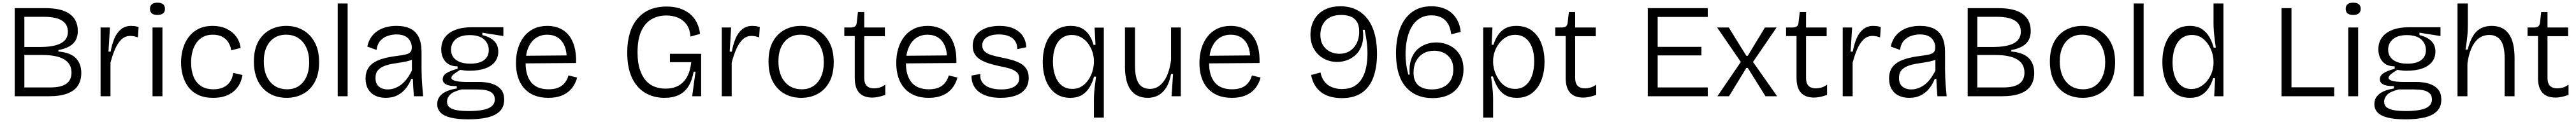

<svg xmlns="http://www.w3.org/2000/svg" viewBox="-20 -721 19235 914"><path d="M90 0V-660H321Q375 -660 419.5 -650.5Q464 -641 495.5 -620Q527 -599 544 -566.5Q561 -534 561 -488Q561 -450 546 -421.5Q531 -393 499.5 -374.5Q468 -356 416 -346V-335Q507 -327 547 -285Q587 -243 587 -175Q587 -119 562 -80Q537 -41 483.5 -20.5Q430 0 345 0ZM162 -66H358Q436 -66 475 -93.5Q514 -121 514 -177Q514 -243 459.5 -276Q405 -309 295 -309H162ZM162 -369H277Q383 -369 435 -397Q487 -425 487 -483Q487 -539 442.5 -567Q398 -595 309 -595H162Z M731 0V-289V-515H801L790 -334H806Q816 -390 834.5 -433.5Q853 -477 884 -502Q915 -527 959 -527Q970 -527 984 -525.5Q998 -524 1015 -518L1010 -441Q996 -446 981.5 -449Q967 -452 954 -452Q914 -452 886 -424.5Q858 -397 838.5 -351.5Q819 -306 805 -251V0Z M1119 0V-515H1193V0ZM1156 -609Q1128 -609 1114 -620.5Q1100 -632 1100 -655Q1100 -677 1114 -689Q1128 -701 1155 -701Q1183 -701 1197.5 -689.5Q1212 -678 1212 -655Q1212 -632 1197.5 -620.5Q1183 -609 1156 -609Z M1574 12Q1506 12 1460 -10Q1414 -32 1386 -70Q1358 -108 1345 -155Q1332 -202 1332 -252Q1332 -308 1346.5 -357.5Q1361 -407 1390.5 -445.5Q1420 -484 1464 -505.5Q1508 -527 1568 -527Q1625 -527 1669.5 -506.5Q1714 -486 1742 -449.5Q1770 -413 1777 -362L1706 -344Q1704 -370 1689 -397.5Q1674 -425 1644.5 -443Q1615 -461 1568 -461Q1527 -461 1497 -445Q1467 -429 1447 -400.5Q1427 -372 1417 -334Q1407 -296 1407 -252Q1407 -194 1424.5 -149Q1442 -104 1479 -78Q1516 -52 1575 -52Q1617 -52 1648 -66.5Q1679 -81 1697.5 -108Q1716 -135 1722 -175L1791 -159Q1783 -114 1763.5 -82Q1744 -50 1715.5 -29Q1687 -8 1651.5 2Q1616 12 1574 12Z M2121 12Q2048 12 1992.5 -20.5Q1937 -53 1906.5 -113.5Q1876 -174 1876 -260Q1876 -350 1908.5 -409Q1941 -468 1996 -497.5Q2051 -527 2118 -527Q2187 -527 2242.5 -495.5Q2298 -464 2330.5 -403.5Q2363 -343 2363 -255Q2363 -167 2331 -107.5Q2299 -48 2244 -18Q2189 12 2121 12ZM2124 -52Q2175 -52 2212 -77Q2249 -102 2269 -147.5Q2289 -193 2289 -254Q2289 -317 2268 -363.5Q2247 -410 2208.5 -435.5Q2170 -461 2116 -461Q2066 -461 2029 -437.5Q1992 -414 1971 -369.5Q1950 -325 1950 -262Q1950 -165 1997 -108.5Q2044 -52 2124 -52Z M2502 0V-695H2576V0Z M2860 12Q2818 12 2784 -3.5Q2750 -19 2730 -52Q2710 -85 2710 -134Q2710 -169 2722.5 -197Q2735 -225 2762 -245.5Q2789 -266 2834 -280Q2879 -294 2944 -302Q2984 -307 3008 -312.5Q3032 -318 3043.5 -329.5Q3055 -341 3055 -365Q3055 -406 3027 -434.5Q2999 -463 2939 -463Q2910 -463 2878 -453Q2846 -443 2822 -418Q2798 -393 2792 -347L2723 -372Q2730 -407 2747 -435Q2764 -463 2792 -484Q2820 -505 2857.5 -516Q2895 -527 2941 -527Q3004 -527 3045.5 -506Q3087 -485 3107.5 -441.5Q3128 -398 3128 -330V-207Q3128 -177 3129.5 -140.5Q3131 -104 3134 -67.5Q3137 -31 3140 0H3071Q3068 -34 3066 -66Q3064 -98 3063 -130H3051Q3037 -93 3012 -60.5Q2987 -28 2949.5 -8Q2912 12 2860 12ZM2876 -51Q2898 -51 2922 -58.5Q2946 -66 2970 -82.5Q2994 -99 3015.5 -126.5Q3037 -154 3056 -193V-298L3084 -293Q3068 -276 3040.5 -267.5Q3013 -259 2979 -254Q2945 -249 2910.5 -243Q2876 -237 2847.5 -225.5Q2819 -214 2801.5 -193.5Q2784 -173 2784 -137Q2784 -94 2809.5 -72.5Q2835 -51 2876 -51Z M3478 173Q3398 173 3346.5 160.5Q3295 148 3270 122.5Q3245 97 3245 59Q3245 13 3281 -16.5Q3317 -46 3391 -58V-76Q3337 -75 3311.5 -88.5Q3286 -102 3286 -127Q3286 -154 3312.5 -172Q3339 -190 3397 -206V-224Q3337 -224 3306 -260Q3275 -296 3275 -352Q3275 -404 3302.5 -441Q3330 -478 3381.5 -497.5Q3433 -517 3503 -517H3739V-451L3582 -476V-458Q3638 -445 3669.5 -414.5Q3701 -384 3701 -334Q3701 -291 3676.5 -258.5Q3652 -226 3603.5 -208.5Q3555 -191 3484 -191Q3470 -191 3454.5 -192.5Q3439 -194 3417 -198Q3387 -180 3369 -165.5Q3351 -151 3351 -138Q3351 -126 3368.5 -119Q3386 -112 3411.5 -109.5Q3437 -107 3458 -107H3564Q3584 -107 3614 -103Q3644 -99 3674 -86Q3704 -73 3724.5 -46.5Q3745 -20 3745 26Q3745 79 3713 111.5Q3681 144 3622 158.5Q3563 173 3478 173ZM3476 111Q3544 111 3588 102Q3632 93 3653.5 73.5Q3675 54 3675 24Q3675 -4 3660 -19.5Q3645 -35 3623 -41.5Q3601 -48 3578.5 -49.5Q3556 -51 3540 -51H3427Q3363 -35 3340.5 -11Q3318 13 3318 40Q3318 70 3339.5 85Q3361 100 3397.5 105.5Q3434 111 3476 111ZM3492 -244Q3560 -244 3595 -271Q3630 -298 3630 -345Q3630 -394 3594.5 -426Q3559 -458 3488 -458Q3420 -458 3384 -427.5Q3348 -397 3348 -349Q3348 -317 3364.5 -293.5Q3381 -270 3413 -257Q3445 -244 3492 -244Z M4075 12Q4015 12 3970 -6.5Q3925 -25 3894 -60Q3863 -95 3848 -143Q3833 -191 3833 -249Q3833 -309 3848.5 -359.5Q3864 -410 3894 -448Q3924 -486 3967.5 -506.5Q4011 -527 4068 -527Q4116 -527 4156 -510.5Q4196 -494 4225 -460Q4254 -426 4269 -373.5Q4284 -321 4282 -249L3878 -246V-303L4236 -306L4211 -263Q4215 -329 4197.5 -373Q4180 -417 4146.5 -439Q4113 -461 4067 -461Q4018 -461 3981.5 -436Q3945 -411 3925 -363.5Q3905 -316 3905 -250Q3905 -155 3947.5 -103.5Q3990 -52 4077 -52Q4110 -52 4135 -59.5Q4160 -67 4177.5 -81Q4195 -95 4207 -114Q4219 -133 4225 -156L4290 -140Q4280 -104 4261.5 -75.5Q4243 -47 4216 -27.5Q4189 -8 4154 2Q4119 12 4075 12Z M4942 12Q4861 12 4798 -25.5Q4735 -63 4699.5 -138Q4664 -213 4664 -328Q4664 -408 4683 -471.5Q4702 -535 4739.5 -580Q4777 -625 4831.5 -648.5Q4886 -672 4958 -672Q5011 -672 5054 -658.5Q5097 -645 5129.5 -619Q5162 -593 5182 -554.5Q5202 -516 5208 -467L5136 -447Q5132 -506 5105 -540.5Q5078 -575 5039 -590Q5000 -605 4957 -605Q4894 -605 4845.5 -577Q4797 -549 4769 -488.5Q4741 -428 4741 -329Q4741 -252 4758.5 -199.5Q4776 -147 4804.5 -115.5Q4833 -84 4871 -70.5Q4909 -57 4949 -57Q5005 -57 5045 -78.5Q5085 -100 5110 -144Q5135 -188 5142 -255H4983V-318H5216V-226V0H5149L5174 -184H5160Q5148 -117 5120.5 -73.5Q5093 -30 5048.5 -9Q5004 12 4942 12Z M5370 0V-289V-515H5440L5429 -334H5445Q5455 -390 5473.5 -433.5Q5492 -477 5523 -502Q5554 -527 5598 -527Q5609 -527 5623 -525.5Q5637 -524 5654 -518L5649 -441Q5635 -446 5620.5 -449Q5606 -452 5593 -452Q5553 -452 5525 -424.5Q5497 -397 5477.5 -351.5Q5458 -306 5444 -251V0Z M5964 12Q5891 12 5835.5 -20.5Q5780 -53 5749.5 -113.5Q5719 -174 5719 -260Q5719 -350 5751.5 -409Q5784 -468 5839 -497.5Q5894 -527 5961 -527Q6030 -527 6085.5 -495.5Q6141 -464 6173.5 -403.5Q6206 -343 6206 -255Q6206 -167 6174 -107.5Q6142 -48 6087 -18Q6032 12 5964 12ZM5967 -52Q6018 -52 6055 -77Q6092 -102 6112 -147.5Q6132 -193 6132 -254Q6132 -317 6111 -363.5Q6090 -410 6051.5 -435.5Q6013 -461 5959 -461Q5909 -461 5872 -437.5Q5835 -414 5814 -369.5Q5793 -325 5793 -262Q5793 -165 5840 -108.5Q5887 -52 5967 -52Z M6495 10Q6428 10 6395.5 -27Q6363 -64 6363 -137V-451H6285V-515H6332Q6355 -515 6365.5 -523.5Q6376 -532 6378 -552L6387 -631H6434V-515H6588V-450H6434V-137Q6434 -96 6453 -77.5Q6472 -59 6507 -59Q6526 -59 6547 -64.5Q6568 -70 6591 -87V-10Q6563 0 6539 5Q6515 10 6495 10Z M6915 12Q6855 12 6810 -6.5Q6765 -25 6734 -60Q6703 -95 6688 -143Q6673 -191 6673 -249Q6673 -309 6688.5 -359.5Q6704 -410 6734 -448Q6764 -486 6807.5 -506.5Q6851 -527 6908 -527Q6956 -527 6996 -510.5Q7036 -494 7065 -460Q7094 -426 7109 -373.5Q7124 -321 7122 -249L6718 -246V-303L7076 -306L7051 -263Q7055 -329 7037.5 -373Q7020 -417 6986.5 -439Q6953 -461 6907 -461Q6858 -461 6821.5 -436Q6785 -411 6765 -363.5Q6745 -316 6745 -250Q6745 -155 6787.5 -103.5Q6830 -52 6917 -52Q6950 -52 6975 -59.5Q7000 -67 7017.5 -81Q7035 -95 7047 -114Q7059 -133 7065 -156L7130 -140Q7120 -104 7101.5 -75.5Q7083 -47 7056 -27.5Q7029 -8 6994 2Q6959 12 6915 12Z M7453 12Q7399 12 7357.5 0Q7316 -12 7288.5 -34Q7261 -56 7247.5 -87Q7234 -118 7235 -155L7301 -167Q7297 -130 7315.5 -104Q7334 -78 7370 -64.5Q7406 -51 7457 -51Q7521 -51 7556 -73Q7591 -95 7591 -134Q7591 -164 7571.5 -181Q7552 -198 7518.5 -208Q7485 -218 7441 -226Q7405 -234 7370 -244.5Q7335 -255 7306.5 -271Q7278 -287 7261 -312.5Q7244 -338 7244 -377Q7244 -424 7268 -457Q7292 -490 7337 -508.5Q7382 -527 7444 -527Q7507 -527 7550.5 -507Q7594 -487 7618 -451Q7642 -415 7644 -367L7577 -353Q7577 -390 7560 -414.5Q7543 -439 7512 -451Q7481 -463 7439 -463Q7382 -463 7348.5 -441Q7315 -419 7315 -381Q7315 -352 7334.5 -334.5Q7354 -317 7387 -307.5Q7420 -298 7460 -290Q7500 -282 7536 -272Q7572 -262 7600.5 -246Q7629 -230 7645.5 -204Q7662 -178 7662 -138Q7662 -87 7635.5 -53.5Q7609 -20 7562 -4Q7515 12 7453 12Z M8149 160V23Q8149 -3 8151.5 -32.5Q8154 -62 8158 -91.5Q8162 -121 8165 -147H8150Q8140 -109 8119.5 -72Q8099 -35 8063.5 -11.5Q8028 12 7972 12Q7906 12 7860 -23Q7814 -58 7790.5 -119Q7767 -180 7767 -257Q7767 -332 7789.5 -393Q7812 -454 7859 -490.5Q7906 -527 7976 -527Q8028 -527 8061.5 -507.5Q8095 -488 8115.5 -456Q8136 -424 8146 -385H8161L8154 -514H8223V-259V160ZM7988 -55Q8022 -55 8048 -68.5Q8074 -82 8093.5 -104.5Q8113 -127 8125.5 -154Q8138 -181 8143.5 -207.5Q8149 -234 8149 -254V-264Q8149 -299 8137.5 -333.5Q8126 -368 8104.5 -396.5Q8083 -425 8052.5 -442Q8022 -459 7984 -459Q7940 -459 7908 -434.5Q7876 -410 7859.5 -365.5Q7843 -321 7843 -260Q7843 -202 7859 -155.5Q7875 -109 7907.5 -82Q7940 -55 7988 -55Z M8552 12Q8468 12 8424.5 -46.5Q8381 -105 8381 -222V-515H8456V-227Q8456 -140 8483 -97.5Q8510 -55 8569 -55Q8601 -55 8627 -71Q8653 -87 8673 -115.5Q8693 -144 8706 -184Q8719 -224 8725 -272V-515H8798V-217V0H8729L8740 -167H8725Q8714 -105 8689.5 -65.5Q8665 -26 8630 -7Q8595 12 8552 12Z M9179 12Q9119 12 9074 -6.5Q9029 -25 8998 -60Q8967 -95 8952 -143Q8937 -191 8937 -249Q8937 -309 8952.5 -359.5Q8968 -410 8998 -448Q9028 -486 9071.5 -506.5Q9115 -527 9172 -527Q9220 -527 9260 -510.5Q9300 -494 9329 -460Q9358 -426 9373 -373.5Q9388 -321 9386 -249L8982 -246V-303L9340 -306L9315 -263Q9319 -329 9301.5 -373Q9284 -417 9250.5 -439Q9217 -461 9171 -461Q9122 -461 9085.5 -436Q9049 -411 9029 -363.5Q9009 -316 9009 -250Q9009 -155 9051.5 -103.5Q9094 -52 9181 -52Q9214 -52 9239 -59.5Q9264 -67 9281.5 -81Q9299 -95 9311 -114Q9323 -133 9329 -156L9394 -140Q9384 -104 9365.5 -75.5Q9347 -47 9320 -27.5Q9293 -8 9258 2Q9223 12 9179 12Z M10000 14Q9953 14 9914 3Q9875 -8 9846 -30Q9817 -52 9798 -84.5Q9779 -117 9771 -159L9841 -178Q9849 -141 9865.5 -117Q9882 -93 9904 -79.5Q9926 -66 9951 -60Q9976 -54 10002 -54Q10056 -54 10092.5 -75Q10129 -96 10151 -133.5Q10173 -171 10182.5 -219Q10192 -267 10192 -320Q10192 -354 10189 -384.5Q10186 -415 10181 -443.5Q10176 -472 10171 -498H10157Q10165 -437 10152 -391.5Q10139 -346 10110.5 -316.5Q10082 -287 10044.5 -272Q10007 -257 9966 -257Q9912 -257 9866.5 -281.5Q9821 -306 9793.5 -352Q9766 -398 9766 -462Q9766 -505 9780 -543.5Q9794 -582 9821.5 -611Q9849 -640 9891 -657Q9933 -674 9990 -674Q10074 -674 10135.5 -633Q10197 -592 10230 -513Q10263 -434 10263 -316Q10263 -217 10236 -142.5Q10209 -68 10151.5 -27Q10094 14 10000 14ZM9982 -318Q10026 -318 10059 -338.5Q10092 -359 10111 -396Q10130 -433 10130 -483Q10130 -534 10110.5 -561.5Q10091 -589 10061 -599Q10031 -609 9998 -609Q9953 -609 9922.5 -596Q9892 -583 9874 -561Q9856 -539 9848 -513.5Q9840 -488 9840 -461Q9840 -414 9860 -382Q9880 -350 9912.5 -334Q9945 -318 9982 -318Z M10678 14Q10551 14 10478 -70Q10405 -154 10405 -322Q10405 -427 10434.5 -506Q10464 -585 10523 -629.5Q10582 -674 10670 -674Q10715 -674 10753 -661.5Q10791 -649 10819 -625Q10847 -601 10865.5 -565Q10884 -529 10888 -482L10817 -464Q10812 -513 10792.5 -544.5Q10773 -576 10741.5 -591Q10710 -606 10670 -606Q10618 -606 10580.5 -582Q10543 -558 10520 -516.5Q10497 -475 10486.5 -422.5Q10476 -370 10476 -313Q10476 -277 10481.5 -237Q10487 -197 10497 -162H10507Q10502 -226 10516.5 -271.5Q10531 -317 10560 -346Q10589 -375 10626.5 -389Q10664 -403 10705 -403Q10759 -403 10805.5 -380Q10852 -357 10880.5 -312Q10909 -267 10909 -199Q10909 -156 10895 -117.5Q10881 -79 10852.5 -49Q10824 -19 10780.5 -2.5Q10737 14 10678 14ZM10671 -51Q10717 -51 10748.5 -64.5Q10780 -78 10798.5 -99.5Q10817 -121 10825 -147Q10833 -173 10833 -200Q10833 -250 10812 -281Q10791 -312 10759 -326.5Q10727 -341 10691 -341Q10644 -341 10609 -320.5Q10574 -300 10555 -263.5Q10536 -227 10536 -177Q10536 -138 10548 -113.5Q10560 -89 10580 -75.5Q10600 -62 10623.5 -56.5Q10647 -51 10671 -51Z M11056 160V-258V-515H11125L11119 -386H11133Q11146 -427 11167 -458.5Q11188 -490 11221 -508.5Q11254 -527 11303 -527Q11374 -527 11421 -491Q11468 -455 11491 -394Q11514 -333 11514 -258Q11514 -180 11490 -119Q11466 -58 11420 -23Q11374 12 11308 12Q11252 12 11216.5 -11.5Q11181 -35 11160.5 -72.5Q11140 -110 11129 -148H11114Q11119 -120 11122.5 -90.5Q11126 -61 11128 -32.5Q11130 -4 11130 23V160ZM11294 -55Q11341 -55 11373 -82Q11405 -109 11421 -155.5Q11437 -202 11437 -261Q11437 -322 11420.5 -366Q11404 -410 11372 -435Q11340 -460 11295 -460Q11257 -460 11227 -442.5Q11197 -425 11175 -396Q11153 -367 11141.5 -333Q11130 -299 11130 -264V-254Q11130 -234 11136 -208Q11142 -182 11155 -155Q11168 -128 11187 -105Q11206 -82 11233 -68.5Q11260 -55 11294 -55Z M11804 10Q11737 10 11704.5 -27Q11672 -64 11672 -137V-451H11594V-515H11641Q11664 -515 11674.5 -523.5Q11685 -532 11687 -552L11696 -631H11743V-515H11897V-450H11743V-137Q11743 -96 11762 -77.5Q11781 -59 11816 -59Q11835 -59 11856 -64.5Q11877 -70 11900 -87V-10Q11872 0 11848 5Q11824 10 11804 10Z M12285 0V-660H12359V0ZM12315 0V-66H12733V0ZM12315 -306V-370H12686V-306ZM12315 -594V-660H12733V-594Z M12805 0 12980 -257 12803 -515H12890L13021 -303H13032L13160 -515H13247L13071 -257L13251 0H13164L13032 -212H13021L12892 0Z M13528 10Q13461 10 13428.5 -27Q13396 -64 13396 -137V-451H13318V-515H13365Q13388 -515 13398.5 -523.5Q13409 -532 13411 -552L13420 -631H13467V-515H13621V-450H13467V-137Q13467 -96 13486 -77.5Q13505 -59 13540 -59Q13559 -59 13580 -64.5Q13601 -70 13624 -87V-10Q13596 0 13572 5Q13548 10 13528 10Z M13741 0V-289V-515H13811L13800 -334H13816Q13826 -390 13844.5 -433.5Q13863 -477 13894 -502Q13925 -527 13969 -527Q13980 -527 13994 -525.5Q14008 -524 14025 -518L14020 -441Q14006 -446 13991.5 -449Q13977 -452 13964 -452Q13924 -452 13896 -424.5Q13868 -397 13848.5 -351.5Q13829 -306 13815 -251V0Z M14237 12Q14195 12 14161 -3.5Q14127 -19 14107 -52Q14087 -85 14087 -134Q14087 -169 14099.5 -197Q14112 -225 14139 -245.5Q14166 -266 14211 -280Q14256 -294 14321 -302Q14361 -307 14385 -312.5Q14409 -318 14420.5 -329.5Q14432 -341 14432 -365Q14432 -406 14404 -434.5Q14376 -463 14316 -463Q14287 -463 14255 -453Q14223 -443 14199 -418Q14175 -393 14169 -347L14100 -372Q14107 -407 14124 -435Q14141 -463 14169 -484Q14197 -505 14234.5 -516Q14272 -527 14318 -527Q14381 -527 14422.5 -506Q14464 -485 14484.5 -441.5Q14505 -398 14505 -330V-207Q14505 -177 14506.5 -140.5Q14508 -104 14511 -67.5Q14514 -31 14517 0H14448Q14445 -34 14443 -66Q14441 -98 14440 -130H14428Q14414 -93 14389 -60.5Q14364 -28 14326.5 -8Q14289 12 14237 12ZM14253 -51Q14275 -51 14299 -58.5Q14323 -66 14347 -82.5Q14371 -99 14392.5 -126.5Q14414 -154 14433 -193V-298L14461 -293Q14445 -276 14417.5 -267.5Q14390 -259 14356 -254Q14322 -249 14287.5 -243Q14253 -237 14224.5 -225.5Q14196 -214 14178.5 -193.5Q14161 -173 14161 -137Q14161 -94 14186.5 -72.5Q14212 -51 14253 -51Z M14674 0V-660H14905Q14959 -660 15003.5 -650.5Q15048 -641 15079.5 -620Q15111 -599 15128 -566.5Q15145 -534 15145 -488Q15145 -450 15130 -421.5Q15115 -393 15083.5 -374.5Q15052 -356 15000 -346V-335Q15091 -327 15131 -285Q15171 -243 15171 -175Q15171 -119 15146 -80Q15121 -41 15067.5 -20.5Q15014 0 14929 0ZM14746 -66H14942Q15020 -66 15059 -93.5Q15098 -121 15098 -177Q15098 -243 15043.5 -276Q14989 -309 14879 -309H14746ZM14746 -369H14861Q14967 -369 15019 -397Q15071 -425 15071 -483Q15071 -539 15026.5 -567Q14982 -595 14893 -595H14746Z M15533 12Q15460 12 15404.5 -20.5Q15349 -53 15318.5 -113.5Q15288 -174 15288 -260Q15288 -350 15320.5 -409Q15353 -468 15408 -497.5Q15463 -527 15530 -527Q15599 -527 15654.5 -495.5Q15710 -464 15742.5 -403.5Q15775 -343 15775 -255Q15775 -167 15743 -107.5Q15711 -48 15656 -18Q15601 12 15533 12ZM15536 -52Q15587 -52 15624 -77Q15661 -102 15681 -147.5Q15701 -193 15701 -254Q15701 -317 15680 -363.5Q15659 -410 15620.5 -435.5Q15582 -461 15528 -461Q15478 -461 15441 -437.5Q15404 -414 15383 -369.5Q15362 -325 15362 -262Q15362 -165 15409 -108.5Q15456 -52 15536 -52Z M15914 0V-695H15988V0Z M16334 12Q16267 12 16221 -23Q16175 -58 16151.5 -118.5Q16128 -179 16128 -257Q16128 -334 16151.5 -395.5Q16175 -457 16221 -492Q16267 -527 16333 -527Q16389 -527 16424.5 -502.5Q16460 -478 16480.5 -441Q16501 -404 16511 -364H16527Q16523 -392 16519 -424Q16515 -456 16512.5 -487.5Q16510 -519 16510 -544V-695H16584V-255V0H16515L16522 -135H16507Q16495 -95 16473.5 -61.5Q16452 -28 16418 -8Q16384 12 16334 12ZM16345 -54Q16383 -54 16413.5 -72.5Q16444 -91 16466 -120Q16488 -149 16499 -183Q16510 -217 16510 -249V-259Q16510 -280 16504.5 -306.5Q16499 -333 16486.5 -359.5Q16474 -386 16454.5 -409Q16435 -432 16409 -445.5Q16383 -459 16349 -459Q16301 -459 16268.5 -432Q16236 -405 16220 -358.5Q16204 -312 16204 -253Q16204 -193 16220.5 -148.5Q16237 -104 16269 -79Q16301 -54 16345 -54Z M17018 0V-660H17092V0ZM17048 0V-67H17411V0Z M17516 0V-515H17590V0ZM17553 -609Q17525 -609 17511 -620.5Q17497 -632 17497 -655Q17497 -677 17511 -689Q17525 -701 17552 -701Q17580 -701 17594.5 -689.5Q17609 -678 17609 -655Q17609 -632 17594.5 -620.5Q17580 -609 17553 -609Z M17944 173Q17864 173 17812.5 160.5Q17761 148 17736 122.5Q17711 97 17711 59Q17711 13 17747 -16.5Q17783 -46 17857 -58V-76Q17803 -75 17777.5 -88.5Q17752 -102 17752 -127Q17752 -154 17778.5 -172Q17805 -190 17863 -206V-224Q17803 -224 17772 -260Q17741 -296 17741 -352Q17741 -404 17768.5 -441Q17796 -478 17847.5 -497.5Q17899 -517 17969 -517H18205V-451L18048 -476V-458Q18104 -445 18135.5 -414.5Q18167 -384 18167 -334Q18167 -291 18142.5 -258.5Q18118 -226 18069.5 -208.5Q18021 -191 17950 -191Q17936 -191 17920.5 -192.5Q17905 -194 17883 -198Q17853 -180 17835 -165.5Q17817 -151 17817 -138Q17817 -126 17834.5 -119Q17852 -112 17877.5 -109.5Q17903 -107 17924 -107H18030Q18050 -107 18080 -103Q18110 -99 18140 -86Q18170 -73 18190.5 -46.5Q18211 -20 18211 26Q18211 79 18179 111.5Q18147 144 18088 158.5Q18029 173 17944 173ZM17942 111Q18010 111 18054 102Q18098 93 18119.5 73.5Q18141 54 18141 24Q18141 -4 18126 -19.5Q18111 -35 18089 -41.5Q18067 -48 18044.5 -49.5Q18022 -51 18006 -51H17893Q17829 -35 17806.5 -11Q17784 13 17784 40Q17784 70 17805.5 85Q17827 100 17863.5 105.5Q17900 111 17942 111ZM17958 -244Q18026 -244 18061 -271Q18096 -298 18096 -345Q18096 -394 18060.5 -426Q18025 -458 17954 -458Q17886 -458 17850 -427.5Q17814 -397 17814 -349Q17814 -317 17830.5 -293.5Q17847 -270 17879 -257Q17911 -244 17958 -244Z M18332 0V-308V-695H18409V-535Q18409 -513 18408 -490Q18407 -467 18404.5 -443.5Q18402 -420 18399 -397Q18396 -374 18392 -350H18408Q18423 -410 18446.5 -449.5Q18470 -489 18505 -508Q18540 -527 18586 -527Q18673 -527 18715.5 -466.5Q18758 -406 18758 -288V0H18684V-283Q18684 -376 18655 -417.5Q18626 -459 18570 -459Q18521 -459 18487.5 -431Q18454 -403 18434 -355Q18414 -307 18406 -245V0Z M19065 10Q18998 10 18965.5 -27Q18933 -64 18933 -137V-451H18855V-515H18902Q18925 -515 18935.5 -523.5Q18946 -532 18948 -552L18957 -631H19004V-515H19158V-450H19004V-137Q19004 -96 19023 -77.5Q19042 -59 19077 -59Q19096 -59 19117 -64.5Q19138 -70 19161 -87V-10Q19133 0 19109 5Q19085 10 19065 10Z"/></svg>

Font: Bricolage Grotesque 96pt ExtraBold Light
Style: Regular
Weight: 300
Version: Version 1.001;gftools[0.9.33.dev8+g029e19f]